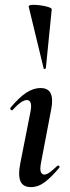

<svg xmlns="http://www.w3.org/2000/svg" viewBox="-20 -754 287 783"><path d="M106 9Q73 9 63 -16Q53 -41 63 -89L104 -297Q114 -346 89 -346Q79 -346 64.5 -336Q50 -326 32 -306Q28 -302 24 -306.5Q20 -311 23 -315Q59 -358 88 -376.5Q117 -395 145 -395Q177 -395 187 -372.5Q197 -350 189 -309L147 -89Q142 -61 147 -51.5Q152 -42 160 -42Q171 -42 184 -52Q197 -62 213 -77Q217 -81 221 -77Q225 -73 221 -69Q190 -32 163 -11.5Q136 9 106 9ZM158 -475 97 -727Q96 -733 110 -734Q124 -735 143 -732.5Q162 -730 176.5 -725.5Q191 -721 191 -716L167 -476Q167 -474 162.5 -473Q158 -472 158 -475Z"/></svg>

Font: Cormorant Light
Style: Bold Italic
Weight: 700
Italic angle: -10°
Version: Version 4.000